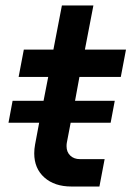

<svg xmlns="http://www.w3.org/2000/svg" viewBox="-20 -681 480 701"><path d="M139 -313 156 -400H48L67 -500H175L206 -661H321L290 -500H440L421 -400H270L254 -313H399L384 -233H238L224 -160Q223 -155 223 -147Q223 -126 236.5 -113Q250 -100 272 -100H362L343 0H241Q179 0 142 -33Q105 -66 105 -121Q105 -137 108 -153L123 -233H11L26 -313Z"/></svg>

Font: MedMera Sans Semibold
Style: Italic
Weight: 600
Italic angle: -11°
Designer: Kasper Nordkvist
Foundry: UNCUT.wtf
Version: Version 1.300